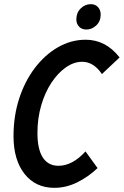

<svg xmlns="http://www.w3.org/2000/svg" viewBox="-20 -892 595 923"><path d="M45 -238Q45 -334 72 -417.5Q99 -501 147 -564.5Q195 -628 258 -664.5Q321 -701 392 -701Q439 -701 479.5 -680.5Q520 -660 555 -616L470 -536Q430 -595 375 -595Q335 -595 296.5 -568Q258 -541 227 -494Q196 -447 178 -385Q160 -323 160 -253Q160 -174 186 -134.5Q212 -95 261 -95Q328 -95 391 -164L449 -84Q405 -42 351.5 -15.5Q298 11 241 11Q151 11 98 -56Q45 -123 45 -238ZM347 -799Q347 -831 368 -851.5Q389 -872 416 -872Q438 -872 451 -858Q464 -844 464 -822Q464 -790 443 -770Q422 -750 395 -750Q373 -750 360 -764Q347 -778 347 -799Z"/></svg>

Font: Radio Canada Condensed Medium
Style: Italic
Weight: 500
Width: 3
Italic angle: -12°
Designer: Charles Daoud, Etienne Aubert Bonn, Alexandre Saumier Demers, Jacques Le Bailly
Foundry: Radio-Canada
Version: Version 2.104; ttfautohint (v1.8.4.7-5d5b);gftools[0.9.28.de